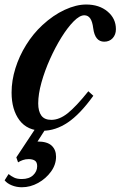

<svg xmlns="http://www.w3.org/2000/svg" viewBox="-31 -554 520 829"><path d="M153.5 10.5Q87 10.5 53 -35Q19 -80.5 19 -154.5Q19 -206 35.5 -259Q52 -312 82 -360.2Q112 -408.5 152 -445.5Q198.5 -488.5 248.2 -511.5Q298 -534.5 341 -534.5Q397.5 -534.5 433.5 -504.2Q469.5 -474 469.5 -428Q469.5 -404.5 455.5 -389.2Q441.5 -374 419 -374Q379 -374 371.5 -432Q368 -461 358.5 -474.5Q349 -488 333 -488Q313 -488 287 -461.8Q261 -435.5 234.2 -392.5Q207.5 -349.5 184.8 -298.8Q162 -248 148 -197.8Q134 -147.5 134 -107.5Q134 -73.5 147.5 -55Q161 -36.5 190.5 -36.5Q225.5 -36.5 261.5 -65.2Q297.5 -94 350.5 -160L372 -140.5Q314.5 -60.5 261.5 -25Q208.5 10.5 153.5 10.5ZM63.5 254.5Q40 254.5 19.8 246.2Q-0.5 238 -11 224.5L6 197.5Q17 206.5 30 212.8Q43 219 63 219Q94.5 219 112 202.5Q129.5 186 129.5 163.5Q129.5 146 119.5 139.5Q109.5 133 93 133Q79 133 67.8 137Q56.5 141 47 147L39.5 125.5L133.5 -16.5H178L131 57Q173 57 192 74.8Q211 92.5 211 122.5Q211 157 189.2 187Q167.5 217 133.8 235.8Q100 254.5 63.5 254.5Z"/></svg>

Font: Libre Caslon Condensed
Style: Italic
Weight: 400
Italic angle: -22.583°
Designer: Pablo Impallari, Rodrigo Fuenzalida, Katja Schimmel, Ertekin Erdin
Foundry: Pablo Impallari, Rodrigo Fuenzalida
Version: Version 2.000;gftools[0.9.33]